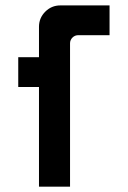

<svg xmlns="http://www.w3.org/2000/svg" viewBox="-20 -704 482 724"><path d="M207.5 -683.6H393.1V-571.3H274.9Q262.2 -571.3 253.2 -562.3Q244.1 -553.2 244.1 -540.5V0H127V-376H48.8V-488.3H127V-603Q127 -636.2 150.6 -659.9Q174.3 -683.6 207.5 -683.6Z"/></svg>

Font: California Gothic
Style: Regular
Weight: 400
Version: Version 2.2;